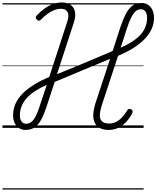

<svg xmlns="http://www.w3.org/2000/svg" viewBox="-20 -1036 1268 1556"><path d="M187 17Q156 17 133 1.5Q110 -14 98 -41Q86 -68 86 -100Q86 -151 105.5 -195Q125 -239 163 -277.5Q201 -316 255.5 -349.5Q310 -383 379 -412L525 -860Q542 -910 528 -937.5Q514 -965 473 -965Q448 -965 421.5 -955Q395 -945 368 -926Q341 -907 312 -877Q304 -869 295.5 -868.5Q287 -868 278 -878Q269 -887 269.5 -895Q270 -903 279 -912Q310 -945 343 -968Q376 -991 410.5 -1003.5Q445 -1016 481 -1016Q548 -1016 575.5 -971.5Q603 -927 577 -849L442 -435Q515 -464 590 -495Q665 -526 741.5 -558.5Q818 -591 893 -623L957 -820Q978 -882 1000.5 -925Q1023 -968 1053.5 -990Q1084 -1012 1126 -1012Q1160 -1012 1182.5 -995.5Q1205 -979 1216.5 -952Q1228 -925 1228 -892Q1228 -843 1208 -799.5Q1188 -756 1150 -717.5Q1112 -679 1058.5 -645.5Q1005 -612 937 -584L806 -186Q791 -139 789.5 -105Q788 -71 806 -53Q824 -35 866 -35Q897 -35 923.5 -49.5Q950 -64 971.5 -87.5Q993 -111 1008 -137Q1013 -148 1021.5 -152Q1030 -156 1043 -150Q1053 -145 1054.5 -137Q1056 -129 1051 -117Q1032 -80 1004 -49.5Q976 -19 940.5 -1Q905 17 861 17Q816 17 787.5 1Q759 -15 746.5 -44Q734 -73 736 -110.5Q738 -148 751 -191L872 -559Q819 -537 762 -513.5Q705 -490 647.5 -466Q590 -442 533.5 -418Q477 -394 423 -372L358 -173Q338 -111 315 -68.5Q292 -26 261.5 -4.5Q231 17 187 17ZM193 -33Q228 -33 253.5 -68Q279 -103 304 -183L359 -348Q306 -325 266 -299Q226 -273 198 -242.5Q170 -212 155.5 -176.5Q141 -141 141 -100Q141 -71 154.5 -52Q168 -33 193 -33ZM958 -649Q1009 -672 1049 -697.5Q1089 -723 1116.5 -752.5Q1144 -782 1158 -817Q1172 -852 1172 -891Q1172 -922 1159.5 -941.5Q1147 -961 1121 -961Q1087 -961 1062 -926Q1037 -891 1011 -813ZM0 490H1144V500H0ZM0 -20H1144V0H0ZM0 -505H1144V-500H0ZM0 -1010H1144V-1000H0Z"/></svg>

Font: Playwrite RO Guides
Style: Regular
Weight: 400
Designer: Veronika Burian, José Scaglione
Foundry: TypeTogether
Version: Version 1.003